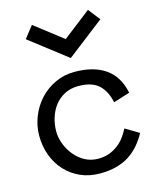

<svg xmlns="http://www.w3.org/2000/svg" viewBox="-141 -1072 951 1175"><g transform="rotate(-15 335.0 -485.0)"><path d="M176.2 -977.5 353.8 -840 531.2 -977.5 590 -902.5 353.8 -720 117.5 -902.5ZM345 8.8Q277.5 8.8 222.5 -15.6Q167.5 -40 127.5 -83.1Q87.5 -126.2 65.6 -184.4Q43.8 -242.5 43.8 -310Q43.8 -372.5 66.9 -430.6Q90 -488.8 131.2 -533.8Q172.5 -578.8 229.4 -605.6Q286.2 -632.5 352.5 -632.5Q473.8 -632.5 548.1 -580.6Q622.5 -528.8 643.8 -422.5L540 -390Q523.8 -465 480.6 -503.8Q437.5 -542.5 352.5 -542.5Q303.8 -542.5 265.6 -522.5Q227.5 -502.5 202.5 -470Q177.5 -437.5 164.4 -395.6Q151.2 -353.8 151.2 -310Q151.2 -268.8 166.9 -228.1Q182.5 -187.5 210 -154.4Q237.5 -121.2 275 -101.2Q312.5 -81.2 357.5 -81.2Q397.5 -81.2 428.8 -93.1Q460 -105 485 -124.4Q510 -143.8 528.1 -168.8Q546.2 -193.8 558.8 -218.8L645 -167.5Q623.8 -128.8 596.2 -96.2Q568.8 -63.8 532.5 -40Q496.2 -16.2 450 -3.8Q403.8 8.8 345 8.8Z"/></g></svg>

Font: Abordage
Style: Regular
Weight: 400
Designer: Ange Degheest & Eugénie Bidaut
Foundry: Velvetyne Type Foundry
Version: Version 1.000;FEAKit 1.0